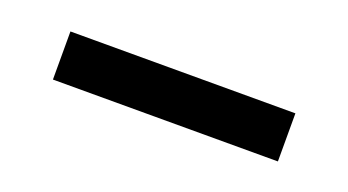

<svg xmlns="http://www.w3.org/2000/svg" viewBox="-25 -803 471 260"><g transform="rotate(20 211.0 -672.5)"><path d="M373 -637.7H48.8V-707H373Z"/></g></svg>

Font: Pretendard
Style: Regular
Weight: 400
Designer: Base glyphs from Inter by Rasmus Andersson; Hangeul glyphs from Noto Sans CJK(Source Han Sans) by Jang Soo-young and Kan
Foundry: Kil Hyung-jin
Version: Version 1.309